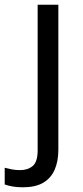

<svg xmlns="http://www.w3.org/2000/svg" viewBox="-75 -556 353 816"><path d="M22 240Q-3 240 -22 236.5Q-41 233 -55 228V157Q-40 161 -24 164Q-8 167 11 167Q43 167 64 149.5Q85 132 85 83V-536H173V80Q173 130 157 166Q141 202 108 221Q75 240 22 240Z"/></svg>

Font: Noto Sans NKo Unjoined
Style: Regular
Weight: 400
Designer: Monotype Design Team
Foundry: Monotype Imaging Inc.
Version: Version 2.004